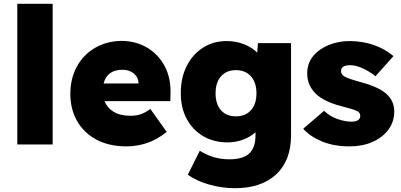

<svg xmlns="http://www.w3.org/2000/svg" viewBox="-20 -760 2109 1010"><path d="M71 0V-740H257V0Z M645 10Q554 10 487.5 -25.5Q421 -61 385.5 -123.5Q350 -186 350 -266Q350 -347 384.5 -410Q419 -473 480.5 -508.5Q542 -544 620 -545Q697 -544 755.5 -508.5Q814 -473 846.5 -411.5Q879 -350 877 -270L876 -228H530Q544 -192 578.5 -171.5Q613 -151 666 -151Q697 -151 720.5 -159Q744 -167 771 -187L857 -66Q804 -24 751.5 -7Q699 10 645 10ZM624 -393Q544 -393 525 -321H709Q708 -353 684.5 -373Q661 -393 624 -393Z M1216 230Q1147 230 1079 210.5Q1011 191 968 159L1031 33Q1064 54 1102.5 66Q1141 78 1186 78Q1258 78 1291 47.5Q1324 17 1324 -49V-64Q1297 -40 1258.5 -25.5Q1220 -11 1177 -11Q1105 -11 1049.5 -43.5Q994 -76 962.5 -134Q931 -192 931 -271Q931 -351 962 -412.5Q993 -474 1047.5 -509Q1102 -544 1172 -544Q1222 -544 1264.5 -527Q1307 -510 1333 -483L1337 -533H1511V-49Q1511 85 1432.5 157.5Q1354 230 1216 230ZM1221 -148Q1271 -148 1300 -180Q1329 -212 1329 -269Q1329 -326 1300 -358.5Q1271 -391 1221 -391Q1171 -391 1142.5 -358.5Q1114 -326 1114 -269Q1114 -212 1142.5 -180Q1171 -148 1221 -148Z M1819 10Q1736 10 1673.5 -16Q1611 -42 1575 -83L1685 -177Q1716 -147 1756.5 -133.5Q1797 -120 1828 -120Q1875 -120 1875 -151Q1875 -168 1858 -176Q1841 -185 1774 -202Q1688 -224 1643 -265Q1621 -286 1608.5 -313Q1596 -340 1596 -374Q1596 -427 1627.5 -465Q1659 -503 1710 -523.5Q1761 -544 1818 -544Q1888 -544 1947 -523Q2006 -502 2050 -465L1955 -359Q1929 -381 1891.5 -399Q1854 -417 1823 -417Q1774 -417 1774 -386Q1774 -367 1795 -356Q1804 -351 1826 -343.5Q1848 -336 1888 -325Q1934 -312 1968 -295.5Q2002 -279 2023 -256Q2054 -221 2054 -174Q2054 -120 2023.5 -78.5Q1993 -37 1940 -13.5Q1887 10 1819 10Z"/></svg>

Font: Lexend ExtraBold
Style: Regular
Weight: 800
Designer: Bonnie Shaver-Troup, Thomas Jockin
Foundry: Lexend
Version: Version 1.007; ttfautohint (v1.8.3)